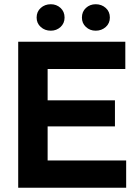

<svg xmlns="http://www.w3.org/2000/svg" viewBox="-20 -887 656 907"><path d="M66 0V-690H205V0ZM128 0V-129H576V0ZM128 -290V-413H523V-290ZM128 -561V-690H572V-561ZM432 -742Q405 -742 386 -759.5Q367 -777 367 -804Q367 -832 386 -849.5Q405 -867 432 -867Q460 -867 479.5 -849.5Q499 -832 499 -804Q499 -777 479.5 -759.5Q460 -742 432 -742ZM220 -742Q192 -742 172.5 -759.5Q153 -777 153 -804Q153 -832 172.5 -849.5Q192 -867 220 -867Q247 -867 266 -849.5Q285 -832 285 -804Q285 -777 266 -759.5Q247 -742 220 -742Z"/></svg>

Font: Radio Canada Big SemiBold
Style: Regular
Weight: 600
Designer: Étienne Aubert Bonn
Foundry: Coppers and Brasses
Version: Version 1.001